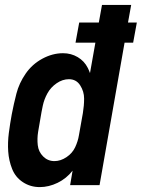

<svg xmlns="http://www.w3.org/2000/svg" viewBox="-20 -755 578 783"><path d="M142 8Q104 8 73.5 -12Q43 -32 29.5 -66Q16 -100 13.5 -137Q11 -174 16 -212.5Q21 -251 28 -289Q36 -331 47 -373.5Q58 -416 84.5 -454.5Q111 -493 152.5 -515.5Q194 -538 237 -538Q270 -538 297 -522Q324 -506 338 -478Q343 -468 347 -457L369 -581H288L303 -663H383L396 -735H515L502 -663H538L523 -581H488L386 0H266L276 -59Q251 -27 215 -9.5Q179 8 142 8ZM202 -98Q227 -98 251 -114Q275 -130 286.5 -154.5Q298 -179 302 -204L318 -294Q323 -324 323 -353Q323 -382 307 -407Q291 -432 261 -432Q235 -432 211 -415.5Q187 -399 173.5 -374.5Q160 -350 154.5 -324Q149 -298 145 -273Q140 -245 135.5 -217.5Q131 -190 134 -163Q137 -136 156 -117Q175 -98 202 -98Z"/></svg>

Font: Iosevka SS08
Style: Bold Italic
Weight: 700
Italic angle: -10°
Monospace: yes
Designer: Belleve Invis
Foundry: Belleve Invis
Version: 2.1.0; ttfautohint (v1.8.2)